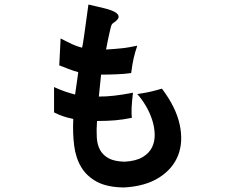

<svg xmlns="http://www.w3.org/2000/svg" viewBox="-20 -751 1040 849"><path d="M417 -324Q436 -324 452 -325Q468 -326 485.5 -328Q503 -330 522.5 -333Q542 -336 568 -341Q563 -300 562 -274.5Q561 -249 563 -230Q524 -222 489 -219Q454 -216 409 -216Q406 -176 408 -143Q410 -110 423 -87Q436 -64 461.5 -50.5Q487 -37 532 -36Q582 -39 611 -56.5Q640 -74 652.5 -100Q665 -126 664 -158Q663 -190 652.5 -222Q642 -254 624.5 -283.5Q607 -313 587 -335Q606 -338 620.5 -340.5Q635 -343 647.5 -346Q660 -349 671 -352Q682 -355 696 -359Q758 -277 774.5 -200.5Q791 -124 767.5 -64Q744 -4 683 34.5Q622 73 528 78Q454 77 409 53Q364 29 339.5 -11.5Q315 -52 308 -107Q301 -162 304 -225Q289 -228 278.5 -231Q268 -234 259 -237Q250 -240 240.5 -244Q231 -248 219 -254V-366Q248 -353 268.5 -346Q289 -339 312 -333Q319 -382 322 -402.5Q325 -423 326 -432Q317 -434 305.5 -438Q294 -442 282 -446.5Q270 -451 259.5 -455.5Q249 -460 242 -462L248 -581Q266 -572 278.5 -565.5Q291 -559 301.5 -554.5Q312 -550 321.5 -546.5Q331 -543 343 -540Q345 -545 352 -593.5Q359 -642 371 -731Q410 -722 441 -714.5Q472 -707 488.5 -697.5Q505 -688 504.5 -676Q504 -664 479 -648Q474 -643 472.5 -639Q471 -635 469 -627Q468 -621 463 -600.5Q458 -580 449 -532Q469 -533 485.5 -534.5Q502 -536 518 -537.5Q534 -539 550.5 -542Q567 -545 587 -549Q581 -532 577.5 -519Q574 -506 571 -493.5Q568 -481 565.5 -465.5Q563 -450 560 -428Q534 -424 496 -422.5Q458 -421 427 -421Z"/></svg>

Font: D2Coding ligature
Style: Bold
Weight: 700
Monospace: yes
Designer: Yong-Rak Park; Jeong-Hwan Yoon; Sang-Min Lee;
Foundry: NHN Corporation
Version: Version 1.3.2; Build 20180524